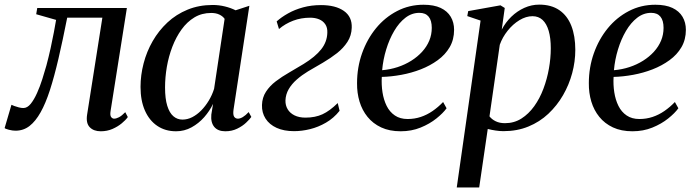

<svg xmlns="http://www.w3.org/2000/svg" viewBox="-53 -557 3003 830"><path d="M425 -77Q422 -58 427.5 -51Q433 -44 440 -44Q449.5 -44 461.5 -50.2Q473.5 -56.5 488.5 -72L499.5 -51Q490.5 -38 473.2 -23.8Q456 -9.5 433 0.5Q410 10.5 382.5 10.5Q352 10.5 335 -7Q318 -24.5 323.5 -61L389.5 -480.5H237.5Q218 -382 199.8 -303.8Q181.5 -225.5 162.8 -167.5Q144 -109.5 122.5 -71.5Q101 -33 74.8 -12.5Q48.5 8 14 8Q1 8 -14.5 4Q-30 0 -33 -3.5L-3.5 -104Q0 -102 8.8 -98.8Q17.5 -95.5 28.2 -92.8Q39 -90 48 -90Q65 -90 79.8 -108.2Q94.5 -126.5 107.2 -155Q120 -183.5 130 -215.2Q140 -247 147.5 -273.5Q157.5 -311 165.8 -348.5Q174 -386 180 -418Q186 -450 189.5 -471L103.5 -495.5L108 -522.5H495.5Z M956.5 -83Q953.5 -61 959.2 -52.5Q965 -44 975.5 -44Q985 -44 996.8 -51Q1008.5 -58 1022 -72.5L1033.5 -51.5Q1026.5 -41.5 1011 -26.8Q995.5 -12 972.5 -0.8Q949.5 10.5 921 10.5Q889 10.5 873.2 -8.5Q857.5 -27.5 860.5 -61.5L868 -108Q853.5 -77.5 829.8 -50.5Q806 -23.5 775 -6.5Q744 10.5 708 10.5Q661.5 10.5 627 -12.8Q592.5 -36 573.5 -79Q554.5 -122 554.5 -181.5Q554.5 -232 567.8 -283Q581 -334 607 -379.2Q633 -424.5 670.8 -459.8Q708.5 -495 757.8 -515.2Q807 -535.5 866.5 -535.5Q893.5 -535.5 919 -529.2Q944.5 -523 965.5 -512.5L1025 -532ZM918 -475.5Q910 -487 895.2 -494Q880.5 -501 860 -501Q819.5 -501 787.5 -481.8Q755.5 -462.5 731.8 -429.5Q708 -396.5 692 -354.8Q676 -313 668.2 -267.8Q660.5 -222.5 660.5 -179Q660.5 -130.5 670 -99.8Q679.5 -69 696.5 -54.5Q713.5 -40 735.5 -40Q757.5 -40 778 -50.5Q798.5 -61 816.8 -79.5Q835 -98 849.5 -122Q864 -146 872.5 -173Z M1218 10Q1174.5 10 1143 -4.2Q1111.5 -18.5 1095 -44.2Q1078.5 -70 1079.5 -103Q1080.5 -135.5 1096.8 -160.5Q1113 -185.5 1139.2 -205.5Q1165.5 -225.5 1197 -243.5Q1228.5 -261.5 1259.5 -280.5Q1310 -311.5 1335.5 -343.8Q1361 -376 1362 -415.5Q1363 -437.5 1353.2 -452Q1343.5 -466.5 1326.5 -473.5Q1309.5 -480.5 1288 -480.5Q1248.5 -480.5 1214.2 -467.5Q1180 -454.5 1153 -431.5L1143 -464.5Q1163.5 -483 1192.5 -499.2Q1221.5 -515.5 1257.2 -525.2Q1293 -535 1334.5 -535Q1397.5 -535 1433.5 -509.8Q1469.5 -484.5 1467.5 -437Q1466.5 -403 1449 -376Q1431.5 -349 1403.8 -327.2Q1376 -305.5 1343.2 -286.2Q1310.5 -267 1278.5 -248.5Q1252 -232.5 1230 -213.2Q1208 -194 1195 -171.5Q1182 -149 1181 -123Q1180.5 -101.5 1190.5 -84.8Q1200.5 -68 1220.2 -58.2Q1240 -48.5 1267.5 -48.5Q1309.5 -48.5 1341 -63Q1372.5 -77.5 1407 -111.5L1415 -78Q1389.5 -46 1356.2 -26.8Q1323 -7.5 1287.5 1.2Q1252 10 1218 10Z M1877.5 -89Q1862.5 -68 1833.5 -44.8Q1804.5 -21.5 1765.2 -5.5Q1726 10.5 1679 10.5Q1630.5 10.5 1594.8 -6.2Q1559 -23 1535.8 -51.8Q1512.5 -80.5 1501.2 -118Q1490 -155.5 1490.5 -197.5Q1490.5 -265.5 1512.2 -326.8Q1534 -388 1572.5 -435Q1611 -482 1663.5 -509.2Q1716 -536.5 1778 -536.5Q1822.5 -536.5 1851.8 -522.8Q1881 -509 1895.5 -484.5Q1910 -460 1910 -428Q1910 -386 1891 -353.2Q1872 -320.5 1839.2 -296.8Q1806.5 -273 1766 -257.2Q1725.5 -241.5 1681.8 -233.5Q1638 -225.5 1597.5 -224.5Q1595.5 -190.5 1600.5 -158Q1605.5 -125.5 1618.5 -99.2Q1631.5 -73 1654 -57.8Q1676.5 -42.5 1709 -42.5Q1739 -42.5 1766 -51.5Q1793 -60.5 1817.2 -77.2Q1841.5 -94 1862.5 -116ZM1760 -501.5Q1727 -501.5 1699.5 -480.2Q1672 -459 1651 -423.2Q1630 -387.5 1616.5 -343.2Q1603 -299 1599 -253.5Q1634 -256.5 1666 -267Q1698 -277.5 1725 -294.5Q1752 -311.5 1772 -333.5Q1792 -355.5 1802.8 -381.5Q1813.5 -407.5 1813.5 -436.5Q1813.5 -468.5 1800 -485Q1786.5 -501.5 1760 -501.5Z M1921.5 253.5 2024.5 -468 1967 -487.5 1971 -509 2110.5 -534 2129 -522.5 2116 -429Q2132.5 -460.5 2157.5 -484.8Q2182.5 -509 2213.5 -523Q2244.5 -537 2278 -537Q2330 -537 2364.8 -513.2Q2399.5 -489.5 2416.8 -445.5Q2434 -401.5 2434 -341.5Q2434 -291 2420.5 -240.8Q2407 -190.5 2381 -145.5Q2355 -100.5 2317.5 -65.2Q2280 -30 2231.2 -10Q2182.5 10 2123.5 10Q2106.5 10 2089 7.2Q2071.5 4.5 2055.5 0.5L2018.5 253.5ZM2063 -54Q2073 -41 2089.8 -32.8Q2106.5 -24.5 2130 -24.5Q2169.5 -24.5 2201 -44.5Q2232.5 -64.5 2256.5 -98Q2280.5 -131.5 2296.2 -173.5Q2312 -215.5 2320 -260.8Q2328 -306 2328 -348.5Q2328 -392.5 2319 -423.5Q2310 -454.5 2292.5 -470.8Q2275 -487 2249 -487Q2221 -487 2192.5 -469.8Q2164 -452.5 2141.5 -424.2Q2119 -396 2107.5 -363.5Z M2879.5 -89Q2864.5 -68 2835.5 -44.8Q2806.5 -21.5 2767.2 -5.5Q2728 10.5 2681 10.5Q2632.5 10.5 2596.8 -6.2Q2561 -23 2537.8 -51.8Q2514.5 -80.5 2503.2 -118Q2492 -155.5 2492.5 -197.5Q2492.5 -265.5 2514.2 -326.8Q2536 -388 2574.5 -435Q2613 -482 2665.5 -509.2Q2718 -536.5 2780 -536.5Q2824.5 -536.5 2853.8 -522.8Q2883 -509 2897.5 -484.5Q2912 -460 2912 -428Q2912 -386 2893 -353.2Q2874 -320.5 2841.2 -296.8Q2808.5 -273 2768 -257.2Q2727.5 -241.5 2683.8 -233.5Q2640 -225.5 2599.5 -224.5Q2597.5 -190.5 2602.5 -158Q2607.5 -125.5 2620.5 -99.2Q2633.5 -73 2656 -57.8Q2678.5 -42.5 2711 -42.5Q2741 -42.5 2768 -51.5Q2795 -60.5 2819.2 -77.2Q2843.5 -94 2864.5 -116ZM2762 -501.5Q2729 -501.5 2701.5 -480.2Q2674 -459 2653 -423.2Q2632 -387.5 2618.5 -343.2Q2605 -299 2601 -253.5Q2636 -256.5 2668 -267Q2700 -277.5 2727 -294.5Q2754 -311.5 2774 -333.5Q2794 -355.5 2804.8 -381.5Q2815.5 -407.5 2815.5 -436.5Q2815.5 -468.5 2802 -485Q2788.5 -501.5 2762 -501.5Z"/></svg>

Font: Merriweather 96pt
Style: Italic
Weight: 400
Italic angle: -7.8°
Version: Version 2.101